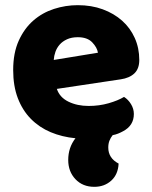

<svg xmlns="http://www.w3.org/2000/svg" viewBox="-20 -521 590 743"><path d="M31 -250Q31 -316 52.5 -363.5Q74 -411 109 -441.5Q144 -472 189 -486.5Q234 -501 281 -501Q334 -501 377.5 -485Q421 -469 452.5 -441Q484 -413 501.5 -374Q519 -335 519 -289Q519 -255 500 -237Q481 -219 447 -214L200 -177Q211 -144 245 -127.5Q279 -111 323 -111Q364 -111 400.5 -121.5Q437 -132 460 -146Q476 -136 487 -118Q498 -100 498 -80Q498 -35 456 -13Q447 -8 437 -4Q427 0 416 2Q408 12 403.5 23.5Q399 35 399 50Q399 91 439 112Q437 154 410.5 178Q384 202 345 202Q300 202 272 172.5Q244 143 244 98Q244 50 272 14Q220 9 176 -9.5Q132 -28 99.5 -61Q67 -94 49 -141Q31 -188 31 -250ZM281 -377Q257 -377 239.5 -369Q222 -361 211 -348.5Q200 -336 194.5 -320.5Q189 -305 188 -289L359 -317Q356 -337 337 -357Q318 -377 281 -377Z"/></svg>

Font: Baloo Paaji
Style: Regular
Weight: 400
Designer: Shuchita Grover and Ek Type
Foundry: Ek Type
Version: Version 1.007;PS 1.000;hotconv 1.0.88;makeotf.lib2.5.647800